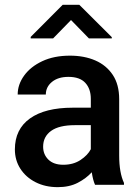

<svg xmlns="http://www.w3.org/2000/svg" viewBox="-20 -770 579 800"><path d="M376 0Q367.2 -19.5 362.3 -52.2Q339.4 -26.9 304.2 -8.5Q269 9.8 220.7 9.8Q168.9 9.8 128.4 -10.7Q87.9 -31.2 64.9 -66.9Q42 -102.5 42 -147.5Q42 -231.4 104.7 -276.4Q167.5 -321.3 283.2 -321.3H358.4V-357.9Q358.4 -399.9 335.4 -424.8Q312.5 -449.7 265.1 -449.7Q222.2 -449.7 196.5 -428.7Q170.9 -407.7 170.9 -376H53.7Q53.7 -418 80.6 -455.1Q107.4 -492.2 156.2 -515.1Q205.1 -538.1 271.5 -538.1Q331.1 -538.1 377.2 -518.1Q423.3 -498 450 -457.8Q476.6 -417.5 476.6 -356.9V-122.1Q476.6 -50.3 496.6 -7.8V0ZM243.7 -83.5Q285.6 -83.5 315.7 -103.5Q345.7 -123.5 358.4 -148.4V-248.5H292Q226.1 -248.5 192.9 -224.6Q159.7 -200.7 159.7 -158.7Q159.7 -126.5 181.6 -105Q203.6 -83.5 243.7 -83.5ZM310.5 -750 445.8 -615.2V-609.9H350.6L275.9 -686.5L201.2 -609.9H107.9V-616.2L241.2 -750Z"/></svg>

Font: Vazirmatn RD FD Medium
Style: Regular
Weight: 500
Designer: Saber Rastikerdar
Foundry: Saber Rastikerdar
Version: Version 33.003